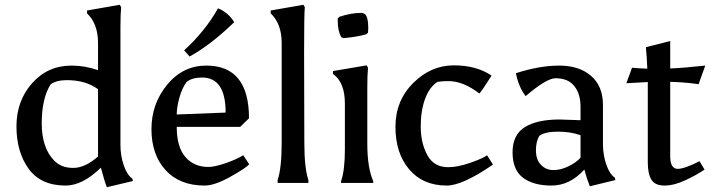

<svg xmlns="http://www.w3.org/2000/svg" viewBox="-20 -767 2997 805"><path d="M255 11Q151 11 100 -59.5Q49 -130 49 -237Q49 -344 114.5 -418Q180 -492 280 -492Q336 -492 391 -473V-587Q391 -667 345 -711V-723L482 -747L488 -737Q485 -708 485 -654V-159Q485 -114 499 -73.5Q513 -33 535 -18L537 -8L428 18Q418 -7 403 -64Q326 11 255 11ZM208 -93Q237 -63 287 -63Q337 -63 391 -111V-393Q339 -431 261 -431Q216 -431 192 -413Q155 -354 155 -250Q155 -146 208 -93Z M962 -674Q864 -579 775 -530L752 -556Q840 -636 894 -732Q937 -715 962 -674ZM838 11Q733 11 674 -54Q615 -119 615 -225.5Q615 -332 681 -412Q747 -492 845 -492Q1024 -492 1024 -271L987 -235H721Q721 -151 757 -109Q793 -67 854 -67Q878 -67 922 -81.5Q966 -96 1000 -116L1025 -78Q1006 -59 942.5 -24Q879 11 838 11ZM827 -442Q785 -442 762 -423Q743 -397 732 -357Q721 -317 721 -287L926 -295Q926 -442 827 -442Z M1273 0H1144V-12Q1161 -62 1161 -170V-587Q1161 -667 1115 -711V-723L1252 -747L1258 -737Q1255 -708 1255 -545L1256 -170Q1256 -62 1273 -12Z M1426 -139V-333Q1426 -422 1376 -457V-469L1517 -493L1523 -483Q1520 -454 1520 -400V-164Q1520 -64 1545 -7V0H1410V-7Q1426 -54 1426 -139ZM1510 -708Q1524 -696 1524 -650Q1524 -639 1523 -630L1515 -623Q1475 -612 1420 -607L1411 -611Q1396 -637 1396 -680Q1396 -685 1396 -690L1404 -697Q1452 -713 1496 -713Q1501 -713 1510 -708Z M1859 -66Q1899 -66 1952 -84.5Q2005 -103 2022 -116L2047 -77Q1919 11 1853 11Q1753 11 1695.5 -57Q1638 -125 1638 -235Q1638 -345 1712.5 -419Q1787 -493 1882.5 -493Q1978 -493 2041 -450Q2002 -388 1990 -375Q1922 -427 1860 -427Q1837 -427 1815 -424Q1782 -404 1763 -354.5Q1744 -305 1744 -236.5Q1744 -168 1771.5 -117Q1799 -66 1859 -66Z M2414 -200Q2373 -215 2319.5 -215Q2266 -215 2242 -198Q2227 -175 2227 -136.5Q2227 -98 2248 -76Q2269 -54 2300.5 -54Q2332 -54 2365 -70.5Q2398 -87 2414 -106ZM2430 -56Q2369 11 2292.5 11Q2216 11 2172.5 -22Q2129 -55 2129 -128.5Q2129 -202 2180.5 -234Q2232 -266 2326 -266L2414 -263V-320Q2414 -373 2388 -406Q2362 -439 2309 -439Q2270 -438 2184 -364Q2155 -401 2143 -460Q2242 -492 2325 -492Q2408 -492 2458 -449Q2508 -406 2508 -327V-159Q2509 -114 2522.5 -75.5Q2536 -37 2558 -22L2560 -12L2453 14Q2440 -18 2430 -56Z M2790 -112Q2790 -59 2822 -59Q2849 -59 2913 -91L2934 -56Q2902 -34 2854 -11.5Q2806 11 2766 11Q2726 11 2711 -14Q2696 -39 2696 -86V-423L2606 -418L2630 -483Q2648 -481 2694 -479Q2692 -529 2688 -569L2790 -595V-480Q2844 -482 2937 -492L2909 -414Q2855 -422 2790 -424Z"/></svg>

Font: Asul
Style: Regular
Weight: 400
Designer: Mariela Monsalve
Foundry: Mariela Monsalve
Version: Version 1.002